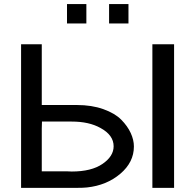

<svg xmlns="http://www.w3.org/2000/svg" viewBox="-20 -909 948 929"><path d="M82 0V-694.8H182.1V-400.9H352.1Q423.8 -400.9 480 -380.9Q536.1 -360.8 566.7 -329.8Q597.2 -298.8 612.5 -265.4Q627.9 -231.9 627.9 -200.2Q627.9 -124 562 -68.1Q496.1 -12.2 400.9 -2Q383.8 0 349.1 0ZM182.1 -80.1H301.8Q305.7 -80.1 314.5 -79.6Q323.2 -79.1 327.1 -79.1Q422.4 -79.1 476.1 -116Q529.8 -152.8 529.8 -201.2Q529.8 -255.4 465.8 -290Q410.6 -320.8 327.1 -320.8H183.1L182.1 -287.1ZM304.2 -795.4V-889.2H397.9V-795.4ZM507.8 -795.4V-889.2H601.6V-795.4ZM717.3 0V-694.8H822.3V0Z"/></svg>

Font: CMU Bright
Style: SemiBold
Weight: 600
Version: Version 0.7.0